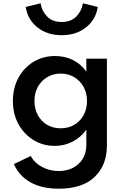

<svg xmlns="http://www.w3.org/2000/svg" viewBox="-20 -867 764 1162"><path d="M335.5 275Q479 275 553 203.5Q627 132 627 14V-512H502.5V-433.5Q472 -478 422.8 -503Q373.5 -528 314 -528Q240 -528 182.2 -492.5Q124.5 -457 91.2 -395.5Q58 -334 58 -256Q58 -176.5 92 -115.2Q126 -54 183.5 -19Q241 16 311 16Q370 16 419.8 -10Q469.5 -36 502.5 -82V9Q502.5 81.5 455.5 124.8Q408.5 168 335.5 168Q280 168 234 143.2Q188 118.5 166 77L64 126Q96.5 199 165.5 237Q234.5 275 335.5 275ZM346.5 -90.5Q300.5 -90.5 264.8 -111.8Q229 -133 208.8 -170.5Q188.5 -208 188.5 -255.5Q188.5 -304 209 -341.2Q229.5 -378.5 265.5 -400Q301.5 -421.5 347.5 -421.5Q393.5 -421.5 429.2 -400Q465 -378.5 485.8 -341.2Q506.5 -304 506.5 -255.5Q506.5 -207.5 486 -170.2Q465.5 -133 429.5 -111.8Q393.5 -90.5 346.5 -90.5ZM353.5 -654Q441.5 -654 501 -701.5Q560.5 -749 571.5 -825L481.5 -847Q475 -801.5 442.5 -767.8Q410 -734 353.5 -734Q296.5 -734 264.5 -767.8Q232.5 -801.5 225.5 -847L135.5 -825Q147 -749 206.2 -701.5Q265.5 -654 353.5 -654Z"/></svg>

Font: Spartan SemiBold
Style: Regular
Weight: 600
Designer: Matt Bailey, Mirko Velimirovic
Foundry: Matt Bailey
Version: Version 1.003; ttfautohint (v1.8.3)